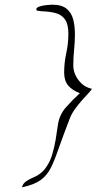

<svg xmlns="http://www.w3.org/2000/svg" viewBox="-20 -701 412 820"><path d="M74 99Q77 83 93 72.5Q109 62 122 57Q154 44 173 19Q192 -6 202 -38Q212 -70 217.5 -103.5Q223 -137 227 -166Q233 -210 261.5 -242.5Q290 -275 321 -303Q289 -315 271.5 -335.5Q254 -356 254 -391Q254 -433 263 -474Q272 -515 272 -557Q272 -597 258 -617.5Q244 -638 218 -645Q192 -652 156 -653Q154 -654 144.5 -654.5Q135 -655 135 -661Q135 -669 149.5 -673.5Q164 -678 180.5 -679.5Q197 -681 203 -681Q243 -681 264 -664Q285 -647 292.5 -618.5Q300 -590 300 -555Q300 -522 296.5 -488.5Q293 -455 293 -422Q293 -388 315.5 -358.5Q338 -329 372 -322Q372 -318 360.5 -306Q349 -294 333 -276Q317 -258 301.5 -237Q286 -216 278 -195Q265 -162 253 -129Q241 -96 229 -63Q213 -16 197 16Q181 48 153.5 68Q126 88 74 99Z"/></svg>

Font: Ms Madi
Style: Regular
Weight: 400
Designer: Robert E. Leuschke
Foundry: Robert E. Leuschke
Version: Version 1.010; ttfautohint (v1.8.3)